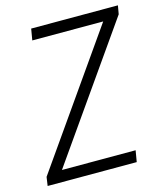

<svg xmlns="http://www.w3.org/2000/svg" viewBox="-107 -785 739 866"><g transform="rotate(-15 262.5 -352.5)"><path d="M8 0 14 -41 461 -679 460 -652H111L120 -705H525L518 -665L70 -26L73 -53H433L424 0Z"/></g></svg>

Font: Nunito Sans 10pt Condensed Light
Style: Italic
Weight: 300
Width: 3
Italic angle: -9°
Designer: Vernon Adams
Foundry: Vernon Adams
Version: Version 3.101;gftools[0.9.27]